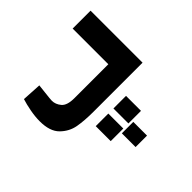

<svg xmlns="http://www.w3.org/2000/svg" viewBox="-206 -716 1305 1305"><g transform="rotate(-45 446.5 -64.0)"><path d="M54 0ZM830 -500V0H358Q273 0 211 -11Q149 -22 101.5 -68.5Q54 -115 54 -213Q54 -257 63.5 -307.5Q73 -358 85 -395L225 -387Q226 -398 218 -326Q211 -267 211 -253Q211 -218 236.5 -187.5Q262 -157 332 -157H658V-500ZM300 80H421V224H300ZM470 80H591V224H470ZM391 240H501V372H391Z"/></g></svg>

Font: Cairo Black
Style: Regular
Weight: 900
Designer: Mohamed Gaber, the designers of Titillium
Foundry: Kief Type Foundry
Version: Version 2.009; ttfautohint (v1.5.33-1714) -l 8 -r 50 -G 200 